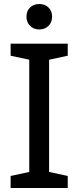

<svg xmlns="http://www.w3.org/2000/svg" viewBox="-20 -938 391 958"><path d="M318 -660 225 -640V-80L318 -60V0H33V-60L126 -80V-640L33 -660V-720H318ZM176 -791Q148 -791 130 -809Q112 -827 112 -855Q112 -883 130 -900.5Q148 -918 176 -918Q204 -918 222 -900.5Q240 -883 240 -855Q240 -827 222 -809Q204 -791 176 -791Z"/></svg>

Font: Hermeneus One
Style: Regular
Weight: 400
Designer: Rodrigo Fuenzalida, Pablo Impallari
Foundry: Pablo Impallari, Rodrigo Fuenzalida
Version: Version 1.002; ttfautohint (v0.93) -l 8 -r 50 -G 200 -x 14 -